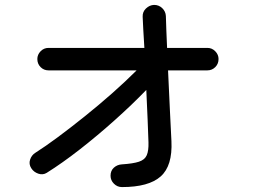

<svg xmlns="http://www.w3.org/2000/svg" viewBox="-20 -760 1040 776"><path d="M472.7 -3.9Q454.1 -3.9 440.4 -17.6Q426.8 -31.2 426.8 -49.8Q426.8 -70.3 440.4 -82.5Q454.1 -94.7 472.7 -95.7Q517.6 -98.6 541.5 -106.4Q565.4 -114.3 573.2 -132.8Q581.1 -151.4 580.1 -184.6Q579.1 -218.8 576.7 -275.4Q574.2 -332 571.3 -396.5Q513.7 -336.9 443.8 -274.4Q374 -211.9 302.7 -156.2Q231.4 -100.6 168.9 -61.5Q153.3 -51.8 134.8 -58.1Q116.2 -64.5 106.4 -80.1Q95.7 -96.7 101.6 -114.7Q107.4 -132.8 123 -142.6Q163.1 -168 214.4 -206.1Q265.6 -244.1 322.3 -289.6Q378.9 -335 433.1 -382.8Q487.3 -430.7 532.2 -475.6H175.8Q157.2 -475.6 144 -488.8Q130.9 -502 130.9 -521.5Q130.9 -539.1 144 -552.7Q157.2 -566.4 175.8 -566.4H563.5Q560.5 -607.4 559.1 -640.1Q557.6 -672.9 556.6 -692.4Q555.7 -711.9 569.8 -725.6Q584 -739.3 602.5 -740.2Q622.1 -740.2 635.7 -727.1Q649.4 -713.9 650.4 -695.3Q651.4 -670.9 652.3 -637.2Q653.3 -603.5 655.3 -566.4H818.4Q836.9 -566.4 850.1 -552.7Q863.3 -539.1 863.3 -521.5Q863.3 -502 850.1 -488.8Q836.9 -475.6 818.4 -475.6H659.2Q663.1 -397.5 666.5 -318.8Q669.9 -240.2 672.9 -189.5Q677.7 -89.8 629.4 -46.9Q581.1 -3.9 472.7 -3.9Z"/></svg>

Font: KTXP_ComRound
Style: Medium
Weight: 500
Version: Version 1.01;May 16, 2022;FontCreator 13.0.0.2683 64-bit